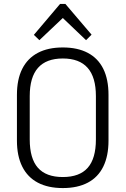

<svg xmlns="http://www.w3.org/2000/svg" viewBox="-20 -948 638 975"><path d="M299 7Q224 7 172 -20.5Q120 -48 93 -102Q66 -156 66 -234V-466Q66 -545 93 -598.5Q120 -652 172 -679.5Q224 -707 299 -707Q374 -707 426 -679.5Q478 -652 504.5 -598.5Q531 -545 531 -466V-234Q531 -156 504.5 -102Q478 -48 426 -20.5Q374 7 299 7ZM299 -49Q384 -49 425.5 -96Q467 -143 467 -240V-460Q467 -556 425 -603.5Q383 -651 299 -651Q215 -651 173 -603.5Q131 -556 131 -460V-240Q131 -143 172.5 -96Q214 -49 299 -49ZM152 -771 285 -928H312L445 -772L417 -744L288 -867H310L180 -744Z"/></svg>

Font: Pathway Extreme SemiCondensed ExtraLight
Style: Regular
Weight: 250
Width: 4
Version: Version 1.001;gftools[0.9.26]